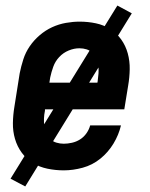

<svg xmlns="http://www.w3.org/2000/svg" viewBox="-20 -606 540 692"><path d="M210 8Q180 8 151 2Q122 -4 98.5 -18.5Q75 -33 58.5 -55.5Q42 -78 34 -105.5Q26 -133 26.5 -162.5Q27 -192 32 -222L51 -342Q56 -367 64 -392Q72 -417 87 -439Q102 -461 123 -479Q144 -497 168 -508Q192 -519 217.5 -523.5Q243 -528 267 -528Q297 -528 325.5 -522Q354 -516 377.5 -501Q401 -486 417 -463.5Q433 -441 440.5 -413.5Q448 -386 447.5 -356.5Q447 -327 442 -298L428 -212H142V-207Q139 -193 138.5 -179Q138 -165 139.5 -152Q141 -139 146.5 -126.5Q152 -114 161 -105Q170 -96 183 -92Q196 -88 210 -88Q224 -88 239.5 -91.5Q255 -95 268.5 -103.5Q282 -112 291.5 -125.5Q301 -139 305 -154H416Q408 -120 389 -88.5Q370 -57 341.5 -34Q313 -11 278 -1.5Q243 8 210 8ZM158 -308H331L332 -313Q334 -327 335 -341Q336 -355 334.5 -368Q333 -381 328 -393.5Q323 -406 314 -415Q305 -424 292.5 -428Q280 -432 266 -432Q247 -432 227.5 -424Q208 -416 193.5 -400.5Q179 -385 172 -365.5Q165 -346 161 -327ZM71 66 18 38 403 -586 455 -558Z"/></svg>

Font: Iosevka SS04 Oblique
Style: Bold
Weight: 700
Italic angle: -9°
Monospace: yes
Designer: Belleve Invis
Foundry: Belleve Invis
Version: Version 19.0.0; ttfautohint (v1.8.4)